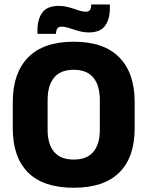

<svg xmlns="http://www.w3.org/2000/svg" viewBox="-20 -844 675 879"><path d="M317.5 15.5Q178 15.5 108.2 -54.5Q38.5 -124.5 38.5 -256V-377.5Q38.5 -509.5 108.8 -581.2Q179 -653 317.5 -653Q456 -653 526.2 -581.2Q596.5 -509.5 596.5 -377.5V-256Q596.5 -124.5 526.5 -54.5Q456.5 15.5 317.5 15.5ZM317.5 -113.5Q378 -113.5 407.5 -149Q437 -184.5 437 -248.5V-385.5Q437 -452.5 407.5 -488.5Q378 -524.5 317.5 -524.5Q257 -524.5 227.5 -488.5Q198 -452.5 198 -385.5V-248.5Q198 -184.5 227.5 -149Q257 -113.5 317.5 -113.5ZM386 -695.5Q367.5 -695.5 350.5 -699.5Q333.5 -703.5 318 -708.8Q302.5 -714 288.5 -718Q274.5 -722 262.5 -722Q248.5 -722 242.8 -714.2Q237 -706.5 236.5 -691V-689H151.5V-707Q151.5 -755.5 173.5 -786.2Q195.5 -817 249.5 -817Q268.5 -817 285.8 -813Q303 -809 318 -803.8Q333 -798.5 346.5 -794.5Q360 -790.5 372 -790.5Q386.5 -790.5 391.8 -798.2Q397 -806 397.5 -821.5V-823.5H483V-807Q483 -757 461.2 -726.2Q439.5 -695.5 386 -695.5Z"/></svg>

Font: Anek Telugu
Style: Bold
Weight: 700
Designer: Omkar Bhoir (Telugu), Yesha Goshar (Latin)
Foundry: Ek Type
Version: Version 1.003